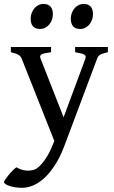

<svg xmlns="http://www.w3.org/2000/svg" viewBox="-45 -687 563 951"><path d="M489.3 -428.2Q474.6 -424.8 465.3 -421.9Q456.1 -418.9 450.2 -415.3Q444.3 -411.6 441.2 -407Q438 -402.3 435.5 -395L272.5 39.1Q252 92.8 226.8 131.3Q201.7 169.9 174.6 194.8Q147.5 219.7 119.4 231.4Q91.3 243.2 64.5 243.2Q45.9 243.2 29.5 240.5Q13.2 237.8 1 233.6Q-11.2 229.5 -18.3 224.4Q-25.4 219.2 -25.4 214.8Q-25.4 211.4 -18.6 201.4Q-11.7 191.4 -2.2 179.7Q7.3 168 18.1 157.2Q28.8 146.5 36.6 141.6Q60.1 155.8 84 157.7Q107.9 159.7 126 152.8Q134.8 149.9 145.8 140.4Q156.7 130.9 168.2 116.7Q179.7 102.5 190.4 84.2Q201.2 65.9 210 44.9L224.1 11.2L63 -395Q58.1 -408.7 45.7 -415.8Q33.2 -422.9 8.8 -428.2V-454.1H208V-428.2Q189 -425.8 177.5 -423.3Q166 -420.9 160.2 -417.2Q154.3 -413.6 153.8 -408.2Q153.3 -402.8 156.7 -395L270 -106L377.4 -395Q379.9 -402.3 379.2 -407.5Q378.4 -412.6 372.8 -416.3Q367.2 -419.9 356 -422.6Q344.7 -425.3 327.1 -428.2V-454.1H489.3ZM415.5 -616.7Q415.5 -601.6 410.6 -588.4Q405.8 -575.2 397.2 -565.2Q388.7 -555.2 377.2 -549.3Q365.7 -543.5 352.5 -543.5Q328.6 -543.5 317.1 -556.6Q305.7 -569.8 305.7 -594.7Q305.7 -609.9 310.8 -623Q315.9 -636.2 324.5 -646.2Q333 -656.2 344.5 -661.9Q356 -667.5 368.7 -667.5Q415.5 -667.5 415.5 -616.7ZM216.8 -616.7Q216.8 -601.6 211.9 -588.4Q207 -575.2 198.5 -565.2Q189.9 -555.2 178.2 -549.3Q166.5 -543.5 153.3 -543.5Q129.4 -543.5 118.2 -556.6Q106.9 -569.8 106.9 -594.7Q106.9 -609.9 112.1 -623Q117.2 -636.2 125.7 -646.2Q134.3 -656.2 145.5 -661.9Q156.7 -667.5 169.4 -667.5Q216.8 -667.5 216.8 -616.7Z"/></svg>

Font: Gentium Book Basic
Style: Regular
Weight: 400
Designer: J. Victor Gaultney and Annie Olsen
Foundry: SIL International
Version: Version 1.102; 2013; Maintenance release